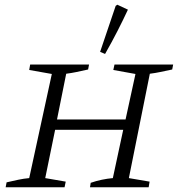

<svg xmlns="http://www.w3.org/2000/svg" viewBox="-20 -795 755 815"><path d="M4 0 8 -21Q34 -27 57.5 -32Q81 -37 104 -39L200 -481L104 -498L108 -521H358L354 -500Q322 -493 303 -489Q284 -485 261 -482L222 -288H513L555 -481L461 -498L466 -521H715L711 -500Q682 -494 661 -489.5Q640 -485 616 -482L527 -39L615 -24L611 0H362L365 -19Q388 -27 412 -32Q436 -37 459 -39L503 -244H214L172 -39L259 -24L254 0ZM426 -566 405 -575 471 -770 478 -775 523 -754Q503 -711 479 -664Q455 -617 426 -566Z"/></svg>

Font: Piazzolla SC Light
Style: Italic
Weight: 300
Italic angle: -11.3°
Designer: Juan Pablo del Peral
Foundry: Huerta Tipografica
Version: Version 1.330